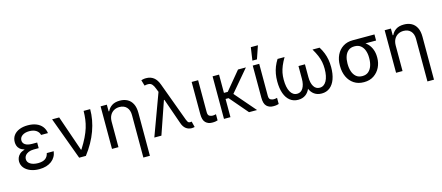

<svg xmlns="http://www.w3.org/2000/svg" viewBox="-60 -1473 5476 2379"><g transform="rotate(-15 2678.5 -283.5)"><path d="M255.9 -284.2H329.1V-244.1H264.6Q226.1 -244.1 198 -231.9Q169.9 -219.7 154.8 -199Q139.6 -178.2 139.6 -152.3Q139.2 -113.8 176.5 -90.3Q213.9 -66.9 275.4 -66.4Q335 -66.9 367.4 -89.6Q399.9 -112.3 410.2 -159.2H499Q494.1 -120.6 476.3 -89.6Q458.5 -58.6 429 -36.4Q399.4 -14.2 359.6 -2.2Q319.8 9.8 271.5 9.8Q208 9.8 158.2 -10Q108.4 -29.8 79.8 -65.2Q51.3 -100.6 50.8 -147.5Q50.8 -169.4 59.3 -193.1Q67.9 -216.8 89.8 -237.5Q111.8 -258.3 152.1 -271.2Q192.4 -284.2 255.9 -284.2ZM329.1 -261.7H255.9Q193.4 -261.7 154.8 -273.7Q116.2 -285.6 95.9 -304.9Q75.7 -324.2 68.6 -347.2Q61.5 -370.1 61.5 -391.6Q61.5 -442.4 87.6 -478.3Q113.8 -514.2 160.6 -533.4Q207.5 -552.7 269.5 -552.7Q332 -552.7 378.7 -533.9Q425.3 -515.1 453.4 -479.7Q481.4 -444.3 488.3 -394.5H400.4Q391.6 -432.1 358.2 -454.6Q324.7 -477.1 269.5 -477.5Q213.4 -477.1 179.9 -453.4Q146.5 -429.7 146.5 -391.6Q146.5 -357.9 175.8 -337.4Q205.1 -316.9 264.6 -316.4H329.1Z M783.2 0 582 -545.9H672.9L830.1 -89.8H835.9Q881.8 -162.1 910.9 -221.7Q939.9 -281.2 956.1 -334.2Q972.2 -387.2 978.8 -438.7Q985.4 -490.2 986.3 -545.9H1070.3Q1070.8 -409.2 1020.3 -270.3Q969.7 -131.3 869.1 0Z M1287.1 -328.1V0H1204.1V-545.9H1284.2V-460H1292Q1311 -502 1350.1 -527.3Q1389.2 -552.7 1451.2 -552.7Q1506.3 -552.7 1547.9 -530.3Q1589.4 -507.8 1612.5 -462.2Q1635.7 -416.5 1635.7 -346.7V204.1H1551.8V-340.8Q1551.8 -404.8 1518.6 -440.9Q1485.4 -477.1 1426.8 -477.5Q1387.2 -477.5 1355.7 -460Q1324.2 -442.4 1305.9 -409.2Q1287.6 -376 1287.1 -328.1Z M2224.6 7.8Q2183.1 7.3 2151.9 -16.6Q2120.6 -40.5 2103.5 -90.8L1972.7 -464.8L1947.3 -524.4L1925.8 -579.1Q1911.6 -617.2 1895 -636Q1878.4 -654.8 1855 -658.2Q1831.5 -661.6 1796.9 -653.3L1775.4 -727.5Q1781.7 -730 1798.6 -733.6Q1815.4 -737.3 1836.9 -737.3Q1895 -737.3 1934.6 -706.8Q1974.1 -676.3 1997.1 -613.3L2182.6 -110.4Q2188 -96.7 2196.3 -83.3Q2204.6 -69.8 2225.6 -69.3Q2237.3 -70.3 2245.1 -71.3L2263.7 2.9Q2253.4 4.9 2243.7 6.3Q2233.9 7.8 2224.6 7.8ZM1747.1 0 1960 -578.1 1994.1 -418.9H1982.4L1837.9 0Z M2372.1 -545.9H2455.1V-134.8Q2455.6 -96.7 2475.6 -85.9Q2495.6 -75.2 2517.6 -75.2Q2528.8 -75.2 2541.5 -77.6Q2554.2 -80.1 2559.6 -82V-2.9Q2548.8 0.5 2531.5 3.9Q2514.2 7.3 2488.3 6.8Q2438 7.3 2404.8 -24.4Q2371.6 -56.2 2372.1 -134.8Z M2723.6 -545.9V0H2640.6V-545.9ZM3067.9 -545.9 2803.2 -233.4H2690.4V-311.5H2772.5L2966.8 -545.9ZM2961.9 0 2758.8 -237.3 2800.3 -306.6 3064.9 0Z M3155.8 -545.9H3238.8V-134.8Q3239.3 -96.7 3259.3 -85.9Q3279.3 -75.2 3301.3 -75.2Q3312.5 -75.2 3325.2 -77.6Q3337.9 -80.1 3343.3 -82V-2.9Q3332.5 0.5 3315.2 3.9Q3297.9 7.3 3272 6.8Q3221.7 7.3 3188.5 -24.4Q3155.3 -56.2 3155.8 -134.8ZM3167.5 -606.4 3191.9 -772.5H3282.7L3226.1 -606.4Z M3474.1 -545.9H3564Q3533.2 -493.2 3515.1 -449.5Q3497.1 -405.8 3489 -364.7Q3481 -323.7 3481 -277.3Q3481 -177.7 3512 -121.8Q3543 -65.9 3599.1 -65.9Q3647 -65.9 3674.3 -110.6Q3701.7 -155.3 3701.7 -230.5V-393.6H3768.1V-230.5Q3768.1 -154.3 3747.3 -100.6Q3726.6 -46.9 3687.5 -18.6Q3648.4 9.8 3592.3 9.8Q3531.2 9.8 3487.8 -24.4Q3444.3 -58.6 3421.1 -122.8Q3397.9 -187 3397.9 -277.3Q3397.9 -328.1 3406 -373.5Q3414.1 -418.9 3430.9 -461.7Q3447.8 -504.4 3474.1 -545.9ZM3922.4 -545.9H4013.2Q4039.6 -503.9 4056.4 -461.4Q4073.2 -418.9 4081.3 -373.5Q4089.4 -328.1 4089.4 -277.3Q4089.4 -188 4065.9 -123.5Q4042.5 -59.1 3998.8 -24.7Q3955.1 9.8 3894 9.8Q3837.9 9.8 3798.6 -18.3Q3759.3 -46.4 3738.8 -100.1Q3718.3 -153.8 3718.3 -230.5V-393.6H3784.7V-230.5Q3784.7 -153.8 3811.5 -109.9Q3838.4 -65.9 3887.2 -65.9Q3943.4 -65.9 3974.9 -122.6Q4006.3 -179.2 4006.3 -277.3Q4006.3 -323.2 3998.3 -365Q3990.2 -406.7 3971.7 -450.4Q3953.1 -494.1 3922.4 -545.9Z M4198.7 -258.8V-269.5Q4198.7 -342.8 4226.8 -401.4Q4254.9 -460 4307.6 -494.1Q4360.4 -528.3 4434.1 -528.3Q4449.7 -526.9 4462.9 -517.6Q4476.1 -508.3 4491.9 -496.3Q4507.8 -484.4 4531.7 -474.6Q4575.2 -457 4606.4 -424.3Q4637.7 -391.6 4654.5 -347.2Q4671.4 -302.7 4671.4 -249V-238.3Q4671.4 -174.8 4643.6 -117.9Q4615.7 -61 4563.2 -25.6Q4510.7 9.8 4436 9.8Q4361.3 9.8 4308.1 -25.6Q4254.9 -61 4226.8 -121.8Q4198.7 -182.6 4198.7 -258.8ZM4296.4 -269.5V-258.8Q4296.4 -207.5 4310.8 -164.3Q4325.2 -121.1 4356 -94.7Q4386.7 -68.4 4436 -68.4Q4484.4 -68.4 4514.6 -94.7Q4544.9 -121.1 4559.3 -164.3Q4573.7 -207.5 4573.7 -258.8V-269.5Q4573.7 -318.4 4559.1 -359.4Q4544.4 -400.4 4513.9 -425.3Q4483.4 -450.2 4434.1 -450.2Q4385.7 -450.2 4355.2 -425.3Q4324.7 -400.4 4310.5 -359.4Q4296.4 -318.4 4296.4 -269.5ZM4712.4 -528.3V-450.2H4434.1V-528.3Z M4931.2 -328.1V0H4848.1V-545.9H4928.2V-460H4936Q4955.1 -502 4994.1 -527.3Q5033.2 -552.7 5095.2 -552.7Q5150.4 -552.7 5191.9 -530.3Q5233.4 -507.8 5256.6 -462.2Q5279.8 -416.5 5279.8 -346.7V204.1H5195.8V-340.8Q5195.8 -404.8 5162.6 -440.9Q5129.4 -477.1 5070.8 -477.5Q5031.2 -477.5 4999.8 -460Q4968.3 -442.4 4950 -409.2Q4931.6 -376 4931.2 -328.1Z"/></g></svg>

Font: GitLab Sans
Style: Regular
Weight: 400
Designer: Rasmus Andersson
Foundry: Modifications by GitLab B.V., manufactured by rsms
Version: Version 4.000;git-c8fb6b7